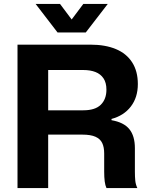

<svg xmlns="http://www.w3.org/2000/svg" viewBox="-20 -956 765 976"><path d="M69 -729H440.4Q515 -729 568.8 -706.6Q622.6 -684.3 651.6 -639.3Q680.7 -594.3 680.7 -528.6Q680.7 -461 645.2 -414.6Q609.7 -368.3 546.9 -351.4V-345Q609.1 -334.3 637.4 -299.6Q665.7 -264.9 665.7 -202.7V-83Q665.7 -56.4 667.7 -37.4Q669.7 -18.4 678.1 0H521.3Q515 -12.9 512.3 -33.8Q509.6 -54.7 509.6 -83.4V-175.7Q509.6 -208 499.6 -228.9Q489.7 -249.9 465.4 -260.8Q441 -271.7 398.3 -271.7H210.9V-395.3H403.6Q463.9 -395.3 492.4 -423.6Q521 -451.9 521 -500.3Q521 -535.4 506.2 -557.6Q491.4 -579.7 465.3 -589.9Q439.1 -600.1 403.6 -600.1H224.9V0H69ZM161 -936.1H285L344.3 -857L403.6 -936.1H527.9L416 -790.9H272.6Z"/></svg>

Font: Mona Sans VF XLt
Style: Regular
Weight: 200
Designer: Deni Anggara
Foundry: GitHub
Version: Version 2.000;Glyphs 3.2.3 (3260)